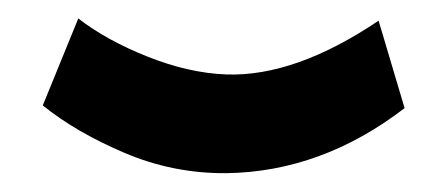

<svg xmlns="http://www.w3.org/2000/svg" viewBox="-20 -303 476 206"><path d="M386.2 -280.8 414.1 -187Q325.2 -118.7 223.1 -117.2Q166 -116.7 113.8 -138.9Q61.5 -161.1 25.9 -189.9L64 -283.2Q94.2 -259.8 138.4 -242.2Q182.6 -224.6 223.1 -223.1Q296.9 -220.7 386.2 -280.8Z"/></svg>

Font: Montserrat arm SemiBold
Style: Regular
Weight: 600
Designer: Julieta Ulanovsky
Foundry: Julieta Ulanovsky
Version: Version 6.000;PS 006.000;hotconv 1.0.88;makeotf.lib2.5.64775